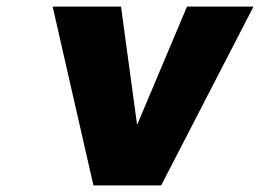

<svg xmlns="http://www.w3.org/2000/svg" viewBox="-20 -564 791 584"><path d="M140.1 -543.9H348.1L397 -184.1L548.8 -543.9H751L470.2 0H264.2Z"/></svg>

Font: Trueno ExtraBold
Style: Italic
Weight: 800
Designer: Julieta Ulanovsky
Foundry: Julieta Ulanovsky
Version: Version 3.001b | FøM Fix